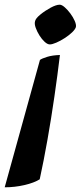

<svg xmlns="http://www.w3.org/2000/svg" viewBox="-81 -521 345 817"><path d="M131 -332Q121 -332 109 -343Q97 -354 87 -370Q77 -386 71 -402.5Q65 -419 68 -430Q70 -442 90 -458.5Q110 -475 134 -488Q158 -501 173 -501Q182 -501 194.5 -490Q207 -479 218.5 -463.5Q230 -448 237 -432Q244 -416 242 -406Q239 -396 226 -383.5Q213 -371 194.5 -359Q176 -347 158.5 -339.5Q141 -332 131 -332ZM-61 276 89 -266Q97 -272 119.5 -279Q142 -286 174 -287Q164 -203 150.5 -110Q137 -17 121 73.5Q105 164 88 242Q64 257 23 266.5Q-18 276 -61 276Z"/></svg>

Font: Texturina
Style: Bold Italic
Weight: 700
Italic angle: -11°
Designer: Guillermo Torres Carreño
Foundry: Omnibus-Type
Version: Version 1.002; ttfautohint (v1.8.3)